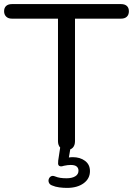

<svg xmlns="http://www.w3.org/2000/svg" viewBox="-23 -725 649 937"><path d="M301 7Q282 7 271 -4.5Q260 -16 260 -36V-634H35Q17 -634 7 -644Q-3 -654 -3 -670Q-3 -687 7 -696Q17 -705 35 -705H568Q586 -705 596 -696Q606 -687 606 -670Q606 -653 596 -643.5Q586 -634 568 -634H343V-36Q343 -16 332.5 -4.5Q322 7 301 7ZM304 192Q286 192 266.5 189.5Q247 187 231 180Q220 176 216 167Q212 158 215 149Q218 140 226 135.5Q234 131 246 136Q258 141 271.5 143Q285 145 302 145Q328 145 344 135.5Q360 126 360 108Q360 95 351 87.5Q342 80 322 80Q314 80 306.5 81Q299 82 289 84Q280 87 275 87Q270 87 265 84Q261 80 260.5 74.5Q260 69 261 59L273 -20H324L311 55L287 49Q299 46 310.5 44Q322 42 332 42Q368 42 392 60Q416 78 416 110Q416 147 385 169.5Q354 192 304 192Z"/></svg>

Font: Nunito ExtraLight
Style: Regular
Weight: 400
Version: Version 3.602